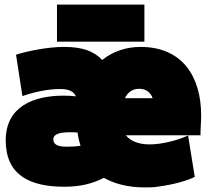

<svg xmlns="http://www.w3.org/2000/svg" viewBox="-20 -775 914 839"><path d="M5 -162C5 -12 107 41 261 41C327 41 382 29 434 2C478 27 537 44 613 44C633 44 653 44 674 40C736 32 797 15 831 -2L802 -183C752 -160 685 -144 633 -144C585 -144 548 -160 530 -184H856C856 -210 859 -244 859 -270C859 -444 774 -570 594 -570C533 -570 473 -551 427 -513C388 -553 339 -570 259 -570C186 -570 97 -551 50 -536L78 -355C131 -374 193 -386 242 -386C285 -386 302 -374 312 -354C296 -356 277 -357 257 -357C126 -357 5 -309 5 -162ZM229 -593H611V-755H229ZM285 -197C293 -197 304 -197 319 -196C321 -179 325 -160 332 -138C315 -135 293 -134 271 -134C235 -134 213 -142 213 -166C213 -191 245 -197 285 -197ZM526 -346C537 -369 556 -387 588 -387C620 -387 639 -369 647 -346Z"/></svg>

Font: Repo ExtraBlack
Style: Regular
Weight: 400
Designer: Stefan Peev
Foundry: Context Ltd
Version: Version 001.502